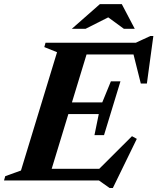

<svg xmlns="http://www.w3.org/2000/svg" viewBox="-48 -878 766 934"><path d="M485 36.5 433.5 0H-28.5L-22.5 -21L54 -48.5L229.5 -624L167.5 -649L173.5 -670H612.5L683.5 -703H698L666.5 -471.5H637L601.5 -613H373L302 -380H449.5L491.5 -482.5H538L458 -220.5H411.5L432.5 -323H284.5L203.5 -57H435L594 -215.5L617.5 -202.5L501 36.5ZM301.5 -738 438 -858H544.5L607.5 -738H554.5L478.5 -793.5L368.5 -738Z"/></svg>

Font: Newsreader 16pt
Style: Bold Italic
Weight: 700
Italic angle: -17°
Designer: Hugues Gentile
Foundry: Production Type
Version: Version 1.003; ttfautohint (v1.8.3)